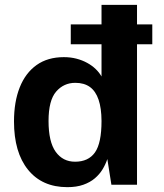

<svg xmlns="http://www.w3.org/2000/svg" viewBox="-20 -763 679 793"><path d="M609 -662.2V-580.1H272.3V-662.2ZM258.1 10Q154.1 10 95.9 -61.8Q37.8 -133.5 37.8 -261.4Q37.8 -342.4 61.5 -402.1Q85.2 -461.7 131.1 -494.4Q177 -527 243.7 -527Q271.6 -527 295.7 -520.7Q319.9 -514.4 339.9 -503.4Q359.9 -492.5 375 -478Q390 -463.6 399.3 -447.1V-743H545.9V0H440.1L423.3 -106Q416.2 -84.6 403.8 -64Q391.4 -43.3 371.8 -26.6Q352.2 -9.9 324.2 0Q296.2 10 258.1 10ZM290 -95.1Q345.1 -95.1 372.2 -133.4Q399.3 -171.8 399.3 -263.4Q399 -316.3 387.1 -351.3Q375.2 -386.4 351.4 -403.7Q327.6 -420.9 291 -420.9Q243.3 -420.9 211.9 -384.7Q180.5 -348.4 180.5 -263.4Q180.5 -177.2 210 -136.1Q239.5 -95.1 290 -95.1Z"/></svg>

Font: Public Sans Thin
Style: Regular
Weight: 100
Designer: The Public Sans project authors (U.S. Web Design System). Libre Franklin designed by Pablo Impallari and Rodrigo Fuenzal
Version: Version 1.008